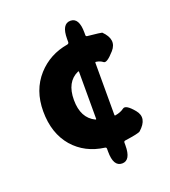

<svg xmlns="http://www.w3.org/2000/svg" viewBox="-144 -856 896 1009"><g transform="rotate(-20 304.5 -351.0)"><path d="M366 48Q317 48 317 -36V-52Q317 -60 309 -61Q202 -75 136 -150Q69 -228 69 -351Q69 -469 139 -547Q206 -621 308 -638Q317 -640 317 -649V-666Q317 -750 366 -750Q414 -750 414 -666V-652Q414 -645 421 -644Q499 -636 502 -634Q561 -576 516 -525Q471 -474 456 -486Q441 -498 419 -501Q414 -502 414 -497V-206Q414 -201 419 -202Q449 -207 468 -221.5Q487 -236 529 -185Q571 -134 509 -79Q500 -71 422 -60Q414 -59 414 -51V-36Q414 48 366 48ZM312 -217Q317 -215 317 -220V-482Q317 -487 312 -485Q241 -453 241 -352Q241 -251 312 -217Z"/></g></svg>

Font: Resource Han Rounded TW Heavy
Style: Regular
Weight: 900
Designer: Cyano Hao (round all glyphs); Ryoko NISHIZUKA 西塚涼子 (kana, bopomofo & ideographs); Paul D. Hunt (Latin, Greek & Cyrillic)
Foundry: Cyano Hao
Version: 0.990